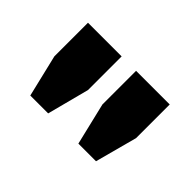

<svg xmlns="http://www.w3.org/2000/svg" viewBox="-60 -841 593 593"><g transform="rotate(45 236.5 -544.5)"><path d="M92 -402H170L206 -540V-687H59V-540ZM302 -402H379L416 -540V-687H269V-540Z"/></g></svg>

Font: Archivo ExtraBold
Style: Regular
Weight: 800
Designer: Hector Gatti
Foundry: Omnibus-Type
Version: Version 2.001